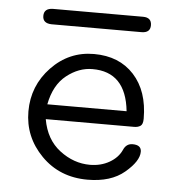

<svg xmlns="http://www.w3.org/2000/svg" viewBox="-46 -625 617 673"><g transform="rotate(5 262.5 -289.0)"><path d="M271 -437Q359.9 -437 411.9 -380.1Q463.9 -323.2 463.9 -226.1Q463.9 -206.1 454.8 -200.4Q445.8 -194.8 433.1 -194.8H122.1Q134.3 -124 183.6 -86.4Q232.9 -48.8 290 -48.8Q328.1 -48.8 358.2 -65.9Q388.2 -83 400.9 -110.8Q410.6 -133.8 433.1 -133.8Q463.9 -133.8 463.9 -109.9Q463.9 -76.7 416 -36.4Q368.2 3.9 286.1 3.9Q188 3.9 123.5 -61.5Q59.1 -127 59.1 -217Q59.1 -307.1 121.1 -372.1Q183.1 -437 271 -437ZM82 -554.7Q82 -581.5 113.8 -582H430.7Q460.4 -582 460.7 -554.9Q460.9 -527.8 429.7 -527.8H112.8Q82 -528.8 82 -554.7ZM123 -247.1H401.9Q387.7 -384.3 270 -383.8Q222.2 -383.8 179.2 -349.9Q136.2 -315.9 123 -247.1Z"/></g></svg>

Font: CMU Typewriter Text
Style: Light
Weight: 200
Version: Version 0.7.0